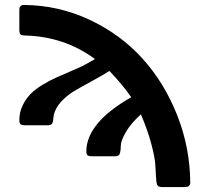

<svg xmlns="http://www.w3.org/2000/svg" viewBox="-20 -742 834 774"><path d="M58 -258Q58 -290 71.5 -317.5Q85 -345 104 -364Q123 -383 153 -401Q183 -419 207 -429.5Q231 -440 264.5 -454.5Q298 -469 313 -476Q325 -482 363 -504Q238 -596 77 -599Q64 -600 61 -605Q58 -610 58 -621V-697Q58 -706 58.5 -709.5Q59 -713 63 -717.5Q67 -722 76 -722Q215 -721 339.5 -663Q464 -605 552.5 -508Q641 -411 693.5 -279.5Q746 -148 747 -5Q746 12 726 12H630Q617 11 613.5 3Q610 -5 609 -27Q608 -49 606 -79Q604 -109 589.5 -163.5Q575 -218 548 -281Q507 -244 487 -209Q467 -174 467 -155Q467 -136 463.5 -124Q460 -112 445 -112H353Q338 -112 333 -116Q328 -120 328 -131Q328 -247 509 -350Q474 -401 421 -456Q393 -438 345 -412Q297 -386 273.5 -371.5Q250 -357 227 -332.5Q204 -308 197 -279Q196 -273 195 -264.5Q194 -256 193.5 -253.5Q193 -251 191.5 -246.5Q190 -242 188 -241Q186 -240 182.5 -238.5Q179 -237 173 -237H83Q68 -237 63 -241Q58 -245 58 -258Z"/></svg>

Font: CMU Sans Serif
Style: Bold
Weight: 700
Version: Version 0.7.0